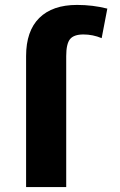

<svg xmlns="http://www.w3.org/2000/svg" viewBox="-20 -760 487 780"><path d="M86 0V-532Q86 -634 139.5 -687Q193 -740 293 -740Q357 -740 416 -725L393 -605Q357 -620 319 -620Q280 -620 264.5 -601Q249 -582 249 -532V0Z"/></svg>

Font: Mplus 1p ExtraBold
Style: Regular
Weight: 800
Version: Version 1.061